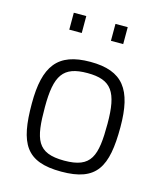

<svg xmlns="http://www.w3.org/2000/svg" viewBox="-108 -787 743 877"><g transform="rotate(15 263.5 -349.0)"><path d="M387 -627V-707H329V-627ZM191 -627V-707H132V-627ZM264 -43C393 -43 412 -104 412 -257C412 -407 378 -457 264 -457C149 -457 116 -407 116 -257C116 -104 134 -43 264 -43ZM264 -510C418 -510 473 -434 473 -257C473 -68 431 9 264 9C96 9 54 -68 54 -257C54 -434 109 -510 264 -510Z"/></g></svg>

Font: RazerF5 Light
Style: Regular
Weight: 300
Foundry: Razer Inc.
Version: Version 2